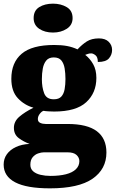

<svg xmlns="http://www.w3.org/2000/svg" viewBox="-34 -797 633 1050"><path d="M239 233Q112 233 49 200Q-14 167 -14 103Q-14 71 3.5 46.5Q21 22 53 7Q85 -8 128 -10Q97 -21 69.5 -41Q42 -61 42 -98Q42 -133 71.5 -158.5Q101 -184 149 -208Q99 -222 63.5 -260Q28 -298 28 -366Q28 -455 84.5 -503Q141 -551 262 -551Q302 -551 332 -545.5Q362 -540 390 -527Q415 -554 441 -570.5Q467 -587 507 -587Q542 -587 560.5 -568.5Q579 -550 579 -524Q579 -498 562 -478Q545 -458 501 -458Q501 -485 488 -495Q475 -505 465 -505Q454 -505 446 -502Q438 -499 432 -497Q458 -477 475.5 -446Q493 -415 493 -371Q493 -289 437.5 -238Q382 -187 262 -187Q252 -187 232 -188Q212 -189 204 -191Q194 -188 183.5 -174.5Q173 -161 173 -146Q173 -131 186 -125Q199 -119 216 -119H336Q443 -119 495.5 -79.5Q548 -40 548 37Q548 128 472 180.5Q396 233 239 233ZM242 165Q291 165 326.5 156Q362 147 381 128.5Q400 110 400 84Q400 65 384.5 50.5Q369 36 335 36H206Q192 36 174.5 42Q157 48 144.5 63Q132 78 132 104Q132 126 147 139.5Q162 153 187.5 159Q213 165 242 165ZM260 -254Q288 -254 301.5 -269Q315 -284 319.5 -309.5Q324 -335 324 -365Q324 -396 319.5 -423Q315 -450 301.5 -466.5Q288 -483 260 -483Q233 -483 219 -466Q205 -449 200 -422Q195 -395 195 -364Q195 -320 207.5 -287Q220 -254 260 -254ZM256 -619Q211 -619 180.5 -639.5Q150 -660 150 -698Q150 -739 180.5 -758Q211 -777 256 -777Q299 -777 331 -758Q363 -739 363 -698Q363 -660 331 -639.5Q299 -619 256 -619Z"/></svg>

Font: Noto Serif Gujarati Black
Style: Regular
Weight: 900
Version: Version 2.102